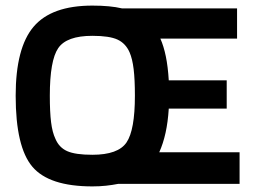

<svg xmlns="http://www.w3.org/2000/svg" viewBox="-20 -657 906 686"><path d="M310 9Q155 9 95.5 -61.5Q36 -132 36 -315Q36 -486 100 -561.5Q164 -637 310 -637Q342 -637 368.5 -634.5Q395 -632 416 -627H827V-519H553Q565 -492 572.5 -455.5Q580 -419 583 -370H790V-269H583Q580 -221 571.5 -182.5Q563 -144 549 -113H836V0H402Q382 4 359 6.5Q336 9 310 9ZM178 -161Q191 -130 220 -117Q249 -104 310 -104Q402 -104 432 -148Q462 -192 462 -315Q462 -373 457.5 -410Q453 -447 443 -470Q429 -502 400 -515.5Q371 -529 310 -529Q218 -529 188 -485Q158 -441 158 -315Q158 -257 162.5 -220.5Q167 -184 178 -161Z"/></svg>

Font: Blinker SemiBold
Style: Regular
Weight: 600
Designer: Juergen Huber
Foundry: supertype
Version: Version 1.015;PS 1.15;hotconv 1.0.88;makeotf.lib2.5.647800